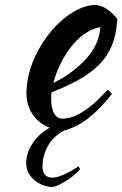

<svg xmlns="http://www.w3.org/2000/svg" viewBox="-20 -491 495 777"><path d="M86 169Q86 127 113 87.5Q140 48 181 26Q136 8 111.5 -29Q87 -66 87 -114Q87 -155 98.5 -197.5Q110 -240 130.5 -279.5Q151 -319 178.5 -354Q206 -389 237.5 -415Q269 -441 302.5 -456Q336 -471 369 -471Q415 -465 455 -414Q451 -352 433 -307.5Q415 -263 381.5 -229.5Q348 -196 300 -169Q252 -142 188 -117Q188 -111 187.5 -104.5Q187 -98 187 -91Q187 -78 189 -64Q191 -50 196 -38Q201 -26 210 -18.5Q219 -11 233 -11Q260 -11 286 -23Q312 -35 335.5 -52.5Q359 -70 379.5 -90.5Q400 -111 416 -128Q426 -119 433 -111Q394 -60 346 -19.5Q298 21 238 38Q222 46 206.5 59.5Q191 73 179 91.5Q167 110 159.5 133Q152 156 152 181Q152 207 163 217.5Q174 228 191 228Q204 228 219 223Q234 218 248.5 211Q263 204 276 196Q289 188 298 182L304 194Q294 206 279 218.5Q264 231 247.5 241Q231 251 216 258Q201 265 191 266Q171 265 152 257.5Q133 250 118.5 237.5Q104 225 95 208Q86 191 86 169ZM386 -381Q359 -377 330 -359Q301 -341 275.5 -311Q250 -281 229 -241Q208 -201 196 -155Q276 -195 329 -253.5Q382 -312 386 -381Z"/></svg>

Font: Sweet Mavka Script
Style: Regular
Weight: 500
Designer: Pablo Impallari/Anastassiya Vishnevskaya
Foundry: Pablo Impallari/ Anastassiya Vishnevskaya
Version: Version 2.0/www.impallari.com/   behance.net/sweetcherry